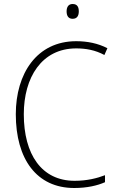

<svg xmlns="http://www.w3.org/2000/svg" viewBox="-20 -930 586 960"><path d="M343 -910C321 -910 313 -893 313 -873C313 -851 322 -836 343 -836C365 -836 374 -851 374 -873C374 -894 367 -910 343 -910ZM361 -688C408 -688 456 -680 502 -655L517 -689C470 -713 418 -724 361 -724C164 -724 59 -562 59 -359C59 -135 163 10 351 10C415 10 467 -2 505 -19V-54C466 -39 416 -26 353 -26C188 -26 99 -158 99 -359C99 -542 188 -688 361 -688Z"/></svg>

Font: Noto Sans SemiCondensed ExtraLight
Style: Regular
Weight: 200
Width: 4
Designer: Monotype Design Team
Foundry: Monotype Imaging Inc.
Version: Version 2.013